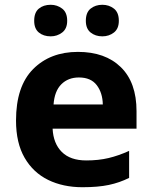

<svg xmlns="http://www.w3.org/2000/svg" viewBox="-20 -773 637 803"><path d="M306 -556Q420 -556 485.5 -492Q551 -428 551 -308V-235H200Q203 -173 238.5 -137.5Q274 -102 341 -102Q392 -102 434 -112Q476 -122 520 -142V-29Q480 -9 435 0.5Q390 10 325 10Q244 10 181.5 -20.5Q119 -51 83 -113Q47 -175 47 -269Q47 -412 118.5 -484Q190 -556 306 -556ZM310 -449Q265 -449 236.5 -420.5Q208 -392 204 -336H410Q409 -385 384.5 -417Q360 -449 310 -449ZM123 -686Q123 -721 142.5 -737Q162 -753 192 -753Q219 -753 240 -737Q261 -721 261 -686Q261 -653 240 -637Q219 -621 192 -621Q162 -621 142.5 -637Q123 -653 123 -686ZM339 -686Q339 -721 359 -737Q379 -753 408 -753Q436 -753 456.5 -737Q477 -721 477 -686Q477 -653 456.5 -637Q436 -621 408 -621Q379 -621 359 -637Q339 -653 339 -686Z"/></svg>

Font: Noto Sans Meetei Mayek
Style: Bold
Weight: 700
Designer: Monotype Design Team and Neelakash Kshetrimayum
Foundry: Monotype Imaging Inc.
Version: Version 2.002; ttfautohint (v1.8.4.7-5d5b)